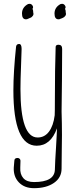

<svg xmlns="http://www.w3.org/2000/svg" viewBox="-20 -756 405 1004"><path d="M116 -655Q124 -655 128 -659V-658Q135 -662 137 -662Q146 -665 151.5 -673Q157 -681 154 -689Q154 -703 150 -710Q156 -718 150 -727Q144 -736 135 -736Q129 -736 127 -735Q95 -718 95 -685Q95 -655 116 -655ZM286 -655Q294 -655 298 -659Q296 -657 300 -659Q301 -660 302 -660Q304 -660 305 -661Q306 -662 307 -662Q316 -665 321.5 -673Q327 -681 324 -689Q324 -703 320 -710Q326 -718 320 -727Q314 -736 305 -736Q299 -736 297 -735Q265 -718 265 -685Q265 -655 286 -655ZM172 6Q245 6 278 -85Q278 -84 276.5 -49.5Q275 -15 273 14Q268 88 267 131Q265 196 158 196Q120 196 102 175.5Q84 155 86 121L87 87Q88 80 83.5 75Q79 70 72 70Q55 70 55 85Q54 92 52 121Q50 168 79 198Q108 228 158 228Q222 228 262 200.5Q302 173 302 126Q302 73 303 29Q304 -15 304 -50Q304 -111 302 -173Q302 -191 304 -339Q305 -413 305 -500Q305 -522 286 -522Q271 -522 271 -510Q267 -398 267 -234Q267 -171 266 -153Q259 -98 236 -67.5Q213 -37 177 -37Q87 -37 87 -290Q87 -338 90 -411Q93 -484 93 -500Q93 -526 80 -526Q66 -526 64 -512Q50 -378 50 -284Q50 6 172 6Z"/></svg>

Font: Neythal
Style: Regular
Weight: 400
Designer: Tharique Azeez
Foundry: Tharique Azeez
Version: Version 0.44